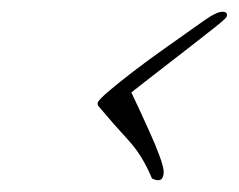

<svg xmlns="http://www.w3.org/2000/svg" viewBox="-20 -423 405 326"><path d="M248 -117Q244 -117 238 -120Q222 -159 197.5 -185.5Q173 -212 147 -243Q145 -247 146 -249Q148 -254 165 -268.5Q182 -283 207.5 -302.5Q233 -322 260 -341Q287 -360 308 -375Q329 -390 337 -395Q342 -398 347.5 -400.5Q353 -403 358 -403Q367 -403 365 -395Q364 -392 348.5 -379.5Q333 -367 311 -350Q289 -333 266.5 -315.5Q244 -298 226.5 -284.5Q209 -271 203 -266Q207 -258 215.5 -239.5Q224 -221 234 -199Q244 -177 251 -158Q258 -139 258 -130Q258 -126 256 -121.5Q254 -117 248 -117Z"/></svg>

Font: Hurricane
Style: Regular
Weight: 400
Designer: Robert E. Leuschke
Foundry: Robert E. Leuschke
Version: Version 1.010; ttfautohint (v1.8.3)